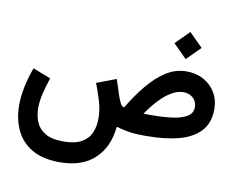

<svg xmlns="http://www.w3.org/2000/svg" viewBox="-94 -801 1456 1178"><g transform="rotate(10 634.0 -212.0)"><path d="M999.5 -675.3 1084 -590.8 999.5 -506.3 915 -590.8ZM346.2 251Q240.7 251 173.6 211.2Q106.4 171.4 74.5 103Q42.5 34.7 42.5 -50.3Q42.5 -106.9 55.2 -167.7Q67.9 -228.5 90.3 -288.6L201.2 -245.6Q184.1 -195.3 172.4 -146.5Q160.6 -97.7 160.6 -54.2Q160.6 -6.3 177.5 33.7Q194.3 73.7 234.9 97.7Q275.4 121.6 346.2 121.6Q418.9 121.6 460.2 98.4Q501.5 75.2 518.8 35.4Q536.1 -4.4 536.1 -53.2Q536.1 -106.9 519.5 -162.8Q502.9 -218.8 483.4 -267.1L604.5 -313L636.7 -214.4Q645 -189 655.5 -169.2Q666 -149.4 679.2 -149.4Q726.1 -227.5 778.6 -291.7Q831.1 -356 890.6 -394.5Q950.2 -433.1 1018.6 -433.1Q1079.6 -433.1 1126.2 -407.2Q1172.9 -381.3 1199.5 -336.4Q1226.1 -291.5 1226.1 -233.9Q1226.1 -146.5 1177.2 -95.2Q1128.4 -43.9 1043.2 -22Q958 0 848.6 0H823.2Q768.6 0 728.5 -7.1Q688.5 -14.2 655.3 -24.4Q644 101.1 566.2 176Q488.3 251 346.2 251ZM1022 -304.2Q984.4 -304.2 945.6 -280.5Q906.7 -256.8 870.4 -217.5Q834 -178.2 802.7 -131.3H853.5Q924.8 -131.3 981.9 -138.9Q1039.1 -146.5 1072.8 -166.7Q1106.4 -187 1106.4 -225.1Q1106.4 -260.7 1082.5 -282.5Q1058.6 -304.2 1022 -304.2Z"/></g></svg>

Font: Vazirmatn FD NL
Style: Bold
Weight: 700
Designer: Saber Rastikerdar
Foundry: Saber Rastikerdar
Version: Version 33.003